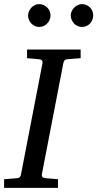

<svg xmlns="http://www.w3.org/2000/svg" viewBox="-35 -911 472 931"><path d="M292 -624Q282.2 -623 278.3 -618.4Q274.4 -613.8 272 -604L168 -65.9Q166.5 -58.6 170.4 -53.2Q174.3 -47.9 188 -46.9L246.1 -42V0H-15.1V-42L47.9 -46.9Q57.1 -47.9 61.3 -52.5Q65.4 -57.1 66.9 -65.9L170.9 -604Q172.4 -612.3 168.5 -617.7Q164.6 -623 151.9 -624L96.2 -628.9V-670.9H356V-628.9ZM210 -836.4Q210 -825.2 205.6 -814.9Q201.2 -804.7 193.6 -796.9Q186 -789.1 176 -784.7Q166 -780.3 154.8 -780.3Q144 -780.3 134.3 -784.7Q124.5 -789.1 117.2 -796.9Q109.9 -804.7 105.5 -814.5Q101.1 -824.2 101.1 -835.4Q101.1 -846.2 105.5 -856.2Q109.9 -866.2 117.2 -874Q124.5 -881.8 134.3 -886.5Q144 -891.1 154.8 -891.1Q166 -891.1 176 -886.7Q186 -882.3 193.6 -875Q201.2 -867.7 205.6 -857.7Q210 -847.7 210 -836.4ZM417 -836.4Q417 -825.2 412.8 -814.9Q408.7 -804.7 401.4 -796.9Q394 -789.1 384 -784.7Q374 -780.3 362.8 -780.3Q351.6 -780.3 341.6 -784.7Q331.5 -789.1 324.2 -796.9Q316.9 -804.7 312.5 -814.9Q308.1 -825.2 308.1 -836.4Q308.1 -846.7 312.7 -856.7Q317.4 -866.7 325 -874.3Q332.5 -881.8 342.5 -886.5Q352.5 -891.1 362.8 -891.1Q374 -891.1 384 -886.7Q394 -882.3 401.4 -875Q408.7 -867.7 412.8 -857.7Q417 -847.7 417 -836.4Z"/></svg>

Font: Charis SIL
Style: Italic
Weight: 400
Italic angle: -11°
Foundry: SIL International
Version: Version 4.112